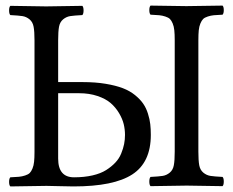

<svg xmlns="http://www.w3.org/2000/svg" viewBox="-20 -668 836 690"><path d="M692.9 -123Q692.9 -91.3 696 -74.2Q699.2 -57.1 710.7 -47.6Q722.2 -38.1 736.1 -35.9Q750 -33.7 779.8 -32.2Q784.2 -27.8 784.2 -15.6Q784.2 -3.4 779.8 1Q680.2 -1 650.9 -1Q618.7 -1 521 1Q516.6 -3.4 516.6 -15.6Q516.6 -27.8 521 -32.2Q550.8 -33.7 564.7 -35.9Q578.6 -38.1 590.1 -47.6Q601.6 -57.1 604.7 -74.2Q607.9 -91.3 607.9 -123V-523.9Q607.9 -545.4 606.4 -559.3Q605 -573.2 600.6 -583.7Q596.2 -594.2 590.8 -599.6Q585.4 -605 574.2 -608.6Q563 -612.3 552 -613.3Q541 -614.3 521 -615.2Q516.6 -619.6 516.6 -631.6Q516.6 -643.6 521 -647.9Q620.6 -646 649.9 -646Q682.1 -646 779.8 -647.9Q784.2 -643.6 784.2 -631.6Q784.2 -619.6 779.8 -615.2Q759.8 -614.3 748.8 -613.3Q737.8 -612.3 726.6 -608.6Q715.3 -605 710 -599.6Q704.6 -594.2 700.2 -583.7Q695.8 -573.2 694.3 -559.3Q692.9 -545.4 692.9 -523.9ZM246.1 -30.8Q282.7 -30.8 312.3 -37.6Q341.8 -44.4 361.1 -56.6Q380.4 -68.8 394.3 -83.5Q408.2 -98.1 415.5 -116.2Q422.9 -134.3 426 -150.1Q429.2 -166 429.2 -183.1Q429.2 -202.6 424.6 -221.9Q419.9 -241.2 407.7 -261.7Q395.5 -282.2 377.7 -297.6Q359.9 -313 330.3 -323Q300.8 -333 264.2 -333H189V-98.1Q189 -30.8 246.1 -30.8ZM104 -122.1V-522.9Q104 -554.7 100.8 -571.8Q97.7 -588.9 86.2 -598.4Q74.7 -607.9 60.8 -610.1Q46.9 -612.3 17.1 -613.8Q12.7 -618.2 12.7 -630.4Q12.7 -642.6 17.1 -647Q116.7 -645 146 -645Q178.2 -645 275.9 -647Q280.3 -642.6 280.3 -630.4Q280.3 -618.2 275.9 -613.8Q246.1 -612.3 232.2 -610.1Q218.3 -607.9 206.8 -598.4Q195.3 -588.9 192.1 -571.8Q189 -554.7 189 -522.9V-373H276.9Q322.8 -373 359.4 -366.9Q396 -360.8 421.4 -351.1Q446.8 -341.3 465.3 -326.2Q483.9 -311 494.6 -295.4Q505.4 -279.8 511.7 -259.5Q518.1 -239.3 520 -221.9Q522 -204.6 522 -183.1Q522 -84.5 455.6 -41.3Q389.2 2 244.1 2Q225.1 2 192.9 1Q160.6 0 147 0Q114.7 0 17.1 2Q12.7 -2.4 12.7 -14.4Q12.7 -26.4 17.1 -30.8Q37.1 -31.7 48.1 -32.7Q59.1 -33.7 70.3 -37.4Q81.5 -41 86.9 -46.4Q92.3 -51.8 96.7 -62.3Q101.1 -72.8 102.5 -86.7Q104 -100.6 104 -122.1Z"/></svg>

Font: Linux Libertine G
Style: Regular
Weight: 400
Designer: Philipp H. Poll
Foundry: Philipp H. Poll
Version: Version 4.7.5